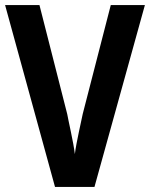

<svg xmlns="http://www.w3.org/2000/svg" viewBox="-20 -734 589 754"><path d="M549 -714H415L305 -287C301 -265 279 -173 274 -129C269 -173 247 -267 244 -286L135 -714H0L196 0H351Z"/></svg>

Font: Noto Sans Telugu Condensed
Style: Bold
Weight: 700
Width: 3
Designer: Jelle Bosma - Monotype Design Team
Foundry: Monotype Imaging Inc.
Version: Version 2.005